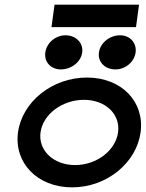

<svg xmlns="http://www.w3.org/2000/svg" viewBox="-20 -796 628 827"><path d="M214.9 -776 201.8 -679H565.8L578.9 -776ZM477.2 -497C520.2 -497 558.5 -529 564.1 -570C569.6 -611 540.1 -644 497.1 -644C452.1 -644 411.6 -611 406.1 -570C400.5 -529 432.2 -497 477.2 -497ZM242.2 -497C287.2 -497 328.5 -529 334.1 -570C339.6 -611 307.1 -644 262.1 -644C219.1 -644 180.6 -611 175.1 -570C169.5 -529 199.2 -497 242.2 -497ZM341.5 -366C434.5 -366 499.1 -304 488.6 -226C478 -148 396.5 -85 303.5 -85C210.5 -85 144 -148 154.6 -226C165.1 -304 248.5 -366 341.5 -366ZM290.5 11C440.5 11 567.8 -95 585.6 -226C603.3 -357 504.5 -462 354.5 -462C204.5 -462 75.3 -357 57.6 -226C39.8 -95 140.5 11 290.5 11Z"/></svg>

Font: Charger
Style: ExBdIt
Weight: 400
Designer: Jasper
Foundry: Cannot Into Space Fonts
Version: Version 0.99